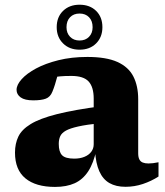

<svg xmlns="http://www.w3.org/2000/svg" viewBox="-20 -760 682 794"><path d="M401 -321 393.5 -250.5Q337.5 -244.5 303.8 -237Q270 -229.5 252.5 -219.8Q235 -210 229 -196.5Q223 -183 223 -165Q223 -132 236.8 -118Q250.5 -104 287 -104Q311 -104 329.2 -111.5Q347.5 -119 357.5 -132.5Q367.5 -146 367.5 -163.5V-352Q367.5 -400 346.5 -423Q325.5 -446 275 -446Q247 -446 228.2 -444.2Q209.5 -442.5 195.5 -439.5L225.5 -480.5Q221 -459.5 216.5 -442.2Q212 -425 207.2 -410Q202.5 -395 196.5 -380.5Q188 -359 169.5 -352Q151 -345 117.5 -345Q82.5 -345 65.5 -357.2Q48.5 -369.5 48.5 -388.5Q48.5 -409 69.5 -432.5Q90.5 -456 129 -476.8Q167.5 -497.5 221.5 -511Q275.5 -524.5 341.5 -524.5Q419.5 -524.5 465.5 -503.8Q511.5 -483 531.5 -443.8Q551.5 -404.5 551.5 -349.5V-126Q551.5 -110.5 556.2 -101Q561 -91.5 570.5 -87.8Q580 -84 594 -84Q603 -84 613 -85.2Q623 -86.5 635.5 -89V-30Q606 -11 571 0.8Q536 12.5 499 12.5Q459.5 12.5 432.5 -3Q405.5 -18.5 390.8 -51.5Q376 -84.5 373 -137L379 -142Q367 -85.5 344.8 -51.5Q322.5 -17.5 288.8 -2.2Q255 13 207.5 13Q128 13 85 -22.5Q42 -58 42 -129Q42 -166 55.8 -195Q69.5 -224 107 -247Q144.5 -270 215.5 -288Q286.5 -306 401 -321ZM309 -740.5Q351.5 -740.5 377.5 -715Q403.5 -689.5 403.5 -647.5Q403.5 -606.5 377.5 -580.5Q351.5 -554.5 309 -554.5Q267 -554.5 240.8 -580.5Q214.5 -606.5 214.5 -647.5Q214.5 -689.5 240.8 -715Q267 -740.5 309 -740.5ZM309 -592.5Q333.5 -592.5 348.2 -607.8Q363 -623 363 -647.5Q363 -673.5 348.2 -688.8Q333.5 -704 309 -704Q284.5 -704 269.8 -688.8Q255 -673.5 255 -647.5Q255 -623 269.8 -607.8Q284.5 -592.5 309 -592.5Z"/></svg>

Font: Newsreader 7pt
Style: Bold
Weight: 700
Designer: Hugues Gentile
Foundry: Production Type
Version: Version 1.003